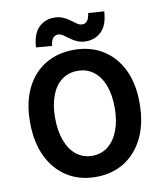

<svg xmlns="http://www.w3.org/2000/svg" viewBox="-102 -1046 974 1142"><g transform="rotate(-10 385.0 -474.5)"><path d="M385.1 13.8Q287.4 13.8 212.7 -32.8Q138 -79.4 96.1 -166.4Q54.2 -253.3 54.2 -373.6Q54.2 -494 96.1 -579.1Q138 -664.2 212.7 -709Q287.4 -753.8 385.1 -753.8Q483.6 -753.8 557.9 -708.6Q632.2 -663.4 674.1 -578.7Q716 -494 716 -373.6Q716 -253.3 674.1 -166.4Q632.2 -79.4 557.9 -32.8Q483.6 13.8 385.1 13.8ZM385.1 -114Q440.2 -114 480.6 -146Q520.9 -178 543.2 -236.3Q565.4 -294.5 565.4 -373.6Q565.4 -452.6 543.2 -509.5Q520.9 -566.4 480.6 -596.6Q440.2 -626.8 385.1 -626.8Q330.1 -626.8 289.7 -596.6Q249.2 -566.4 227.4 -509.5Q205.5 -452.6 205.5 -373.6Q205.5 -294.5 227.4 -236.3Q249.2 -178 289.7 -146Q330.1 -114 385.1 -114ZM467.2 -790.9Q436.7 -790.9 413.5 -801.3Q390.2 -811.6 372.3 -825.2Q354.4 -838.8 339.1 -849.2Q323.9 -859.6 307.9 -859.6Q290.7 -859.6 278.1 -845.8Q265.6 -832.1 262.6 -799.1L166.7 -806.8Q171.1 -886.6 208.5 -924.7Q245.9 -962.8 302.4 -962.8Q333.6 -962.8 356.8 -952.4Q380 -942 397.9 -928.3Q415.8 -914.6 431.3 -904.2Q446.9 -893.9 462.3 -893.9Q479.7 -893.9 491.5 -907.7Q503.3 -921.6 507.6 -954.6L603.4 -947.9Q599.1 -867.1 561.3 -829Q523.4 -790.9 467.2 -790.9Z"/></g></svg>

Font: Noto Sans JP
Style: Regular
Weight: 100
Designer: Ryoko NISHIZUKA 西塚涼子 (kana, bopomofo & ideographs); Paul D. Hunt (Latin, Greek & Cyrillic); Sandoll Communications 산돌커뮤니
Foundry: Adobe
Version: Version 2.004;hotconv 1.0.118;makeotfexe 2.5.65603